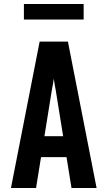

<svg xmlns="http://www.w3.org/2000/svg" viewBox="-20 -944 540 964"><path d="M35 0 179 -735H321L465 0H339L314 -155H186L161 0ZM297 -260 260 -490Q257 -505 254.5 -519.5Q252 -534 250 -549Q248 -534 245.5 -519.5Q243 -505 240 -490L203 -260ZM100 -846V-924H400V-846Z"/></svg>

Font: Iosevka SS04 Extrabold
Style: Regular
Weight: 800
Monospace: yes
Designer: Belleve Invis
Foundry: Belleve Invis
Version: Version 19.0.0; ttfautohint (v1.8.4)